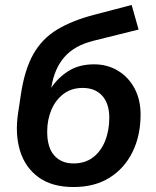

<svg xmlns="http://www.w3.org/2000/svg" viewBox="-20 -743 630 773"><path d="M276 10Q189 10 135 -29.5Q81 -69 60.5 -136.5Q40 -204 53 -289L64 -362Q79 -463 114.5 -525.5Q150 -588 211 -624.5Q272 -661 361 -684L510 -723L538 -624L357 -579Q280 -560 239.5 -513.5Q199 -467 187 -393L186 -389Q213 -430 255.5 -457Q298 -484 359 -484Q412 -484 454.5 -458.5Q497 -433 521.5 -387.5Q546 -342 546 -282Q546 -197 513.5 -131Q481 -65 421 -27.5Q361 10 276 10ZM276 -85Q322 -85 354 -109Q386 -133 403 -175Q420 -217 420 -269Q420 -326 391.5 -357.5Q363 -389 313 -389Q268 -389 236 -365Q204 -341 187 -301Q170 -261 170 -213Q170 -149 198.5 -117Q227 -85 276 -85Z"/></svg>

Font: Nunito Sans
Style: Bold Italic
Weight: 700
Italic angle: -9°
Designer: Vernon Adams
Foundry: Vernon Adams
Version: Version 3.006; ttfautohint (v1.8.3)